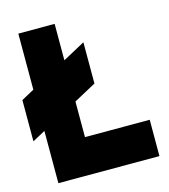

<svg xmlns="http://www.w3.org/2000/svg" viewBox="-106 -784 764 868"><g transform="rotate(-15 276.5 -350.0)"><path d="M60 0H533V-170H230V-700H60ZM0 -212 334 -393V-586L0 -405Z"/></g></svg>

Font: Unageo
Style: Black
Weight: 900
Designer: Richard Sepsi
Foundry: Richard Sepsi
Version: Version 2.000